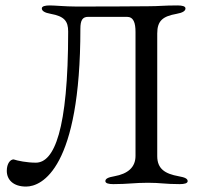

<svg xmlns="http://www.w3.org/2000/svg" viewBox="-20 -673 751 707"><path d="M76 14C135 14 276 -54 276 -567C276 -599 284 -611 305 -611H447C472 -611 479 -589 479 -555V-99C479 -57 451 -33 401 -24C378 -20 368 -15 368 -6C368 2 380 5 397 5C451 5 475 0 525 0C571 0 588 5 642 5C659 5 671 2 671 -6C671 -15 661 -20 638 -24C588 -33 559 -51 559 -98V-550C559 -597 580 -613 630 -622C653 -626 663 -633 663 -642C663 -650 651 -653 634 -653C580 -653 568 -650 525 -650C432 -649 352 -649 258 -649C221 -649 183 -653 163 -653C146 -653 134 -650 134 -642C134 -633 144 -626 167 -622C217 -613 231 -595 231 -557C231 -192 179 -74 112 -74C79 -74 45 -81 30 -86C18 -86 5 -71 5 -44C5 -11 29 14 76 14Z"/></svg>

Font: EB Garamond
Style: Regular
Weight: 400
Designer: Georg Duffner and Octavio Pardo
Foundry: Georg Duffner
Version: Version 1.000;PS 001.000;hotconv 1.0.88;makeotf.lib2.5.64775